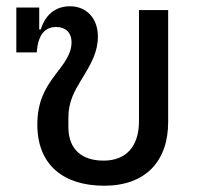

<svg xmlns="http://www.w3.org/2000/svg" viewBox="-20 -580 632 612"><path d="M312 12C444 12 516 -66 516 -191V-548H423V-194C423 -112 381 -68 310 -68C243 -68 198 -102 198 -175V-205C198 -256 217 -289 240 -327C272 -379 292 -415 292 -464C292 -520 257 -560 203 -560C156 -560 124 -532 110 -486H105V-556H32V-413H97C101 -465 120 -494 159 -494C187 -494 208 -478 208 -445C208 -408 185 -379 155 -340C125 -300 99 -257 99 -183C99 -52 185 12 312 12Z"/></svg>

Font: IBM Plex Thai Text
Style: Regular
Weight: 450
Designer: Mike Abbink, Paul van der Laan, Pieter van Rosmalen, Ben Mitchell, Mark Frömberg
Foundry: Bold Monday
Version: Version 1.0